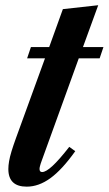

<svg xmlns="http://www.w3.org/2000/svg" viewBox="-20 -705 416 736"><path d="M82.5 10.5Q12 10.5 12 -57Q12 -70.5 14.8 -86.8Q17.5 -103 24 -124.5Q30.5 -146 41 -175L152.5 -481.5H84L98.5 -524.5H168.5L221 -670L356.5 -685L298 -524.5H376.5L362 -481.5H282L141 -92Q138 -84 136.2 -78.5Q134.5 -73 133.5 -69.2Q132.5 -65.5 132 -62.8Q131.5 -60 131.5 -57.5Q131.5 -45.5 141.5 -45.5Q156 -45.5 181.2 -68.8Q206.5 -92 245.5 -142L268.5 -125.5Q218 -54.5 173.2 -22Q128.5 10.5 82.5 10.5Z"/></svg>

Font: Libre Caslon Condensed
Style: Italic
Weight: 400
Italic angle: -22.583°
Designer: Pablo Impallari, Rodrigo Fuenzalida, Katja Schimmel, Ertekin Erdin
Foundry: Pablo Impallari, Rodrigo Fuenzalida
Version: Version 2.000;gftools[0.9.33]